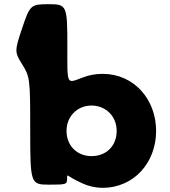

<svg xmlns="http://www.w3.org/2000/svg" viewBox="-20 -880 812 915"><path d="M724 -256C724 -406 619 -528 469 -528C435 -528 403 -522 375 -511C295 -481 301 -470 301 -662C301 -854 298 -860 213 -860C127 -860 123 -857 86 -747C49 -637 49 -632 86 -573C123 -513 124 -504 124 -256C124 -7 126 0 212 0C297 0 299 -1 300 -29C300 -57 293 -42 373 -6C401 7 434 15 469 15C619 15 724 -106 724 -256ZM536 -256C536 -186 488 -136 416 -136C347 -136 297 -186 297 -256C297 -327 350 -377 416 -377C483 -377 536 -327 536 -256Z"/></svg>

Font: Hussar Print
Style: Bold
Weight: 700
Foundry: Cannot Into Space Fonts
Version: Version 2.00